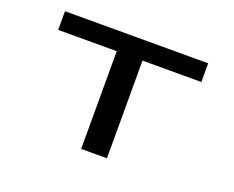

<svg xmlns="http://www.w3.org/2000/svg" viewBox="-112 -893 1324 1085"><g transform="rotate(20 550.0 -350.0)"><path d="M461 0V-587.5H109V-700H970V-587.5H616V0Z"/></g></svg>

Font: Trispace Expanded SemiBold
Style: Regular
Weight: 600
Width: 7
Designer: Tyler Finck
Foundry: Etcetera Type Company
Version: Version 1.210; ttfautohint (v1.8.3)